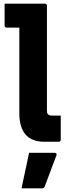

<svg xmlns="http://www.w3.org/2000/svg" viewBox="-20 -770 390 1043"><path d="M5 -750Q12 -750 33.5 -750Q55 -750 83 -750Q111 -750 140 -750Q169 -750 191.5 -750Q214 -750 224 -750Q228 -750 230 -748.5Q232 -747 233.5 -745Q235 -743 235 -739Q235 -681 235 -624Q235 -567 235 -510.5Q235 -454 235 -397.5Q235 -341 235 -284Q235 -227 235 -169Q235 -162 236 -157.5Q237 -153 241 -149Q245 -145 250.5 -143.5Q256 -142 265 -142Q273 -142 283.5 -142Q294 -142 300 -142H310Q310 -112 310 -76.5Q310 -41 310 -11Q310 -7 308.5 -5Q307 -3 305 -1.5Q303 0 299 0Q293 0 277.5 0Q262 0 245.5 0Q229 0 219 0Q187 0 162 -9.5Q137 -19 120 -38Q103 -57 94 -86Q85 -115 85 -154Q85 -201 85 -247.5Q85 -294 85 -340.5Q85 -387 85 -433.5Q85 -480 85 -527Q85 -574 85 -620H80Q76 -620 63.5 -620Q51 -620 37 -620Q23 -620 16 -620Q11 -620 8 -623Q5 -626 5 -631Q5 -661 5 -690.5Q5 -720 5 -750ZM138 60Q176 60 207.5 60Q239 60 276 60Q282 60 285.5 63.5Q289 67 287 73Q276 102 265.5 129.5Q255 157 245 184.5Q235 212 223 243Q222 247 218.5 250Q215 253 208 253Q186 253 159.5 253Q133 253 97 253Q104 220 111 187Q118 154 125 122Q132 90 138 60Z"/></svg>

Font: Recursive ExtraBold
Style: Regular
Weight: 800
Version: Version 1.085